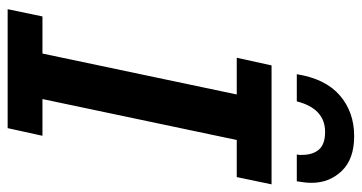

<svg xmlns="http://www.w3.org/2000/svg" viewBox="-242 -704 946 502"><g transform="rotate(90 231.0 -453.0)"><path d="M4 0 23 -91H120L227 -599H131L151 -690H462L443 -599H346L239 -91H335L315 0ZM458 -795Q458 -782 456.5 -773Q455 -764 454 -756H384Q385 -761 385 -763.5Q385 -766 385 -769Q385 -798 371 -814Q357 -830 325 -830Q264 -830 245 -756H174Q186 -831 229.5 -868.5Q273 -906 336 -906Q396 -906 427 -873.5Q458 -841 458 -795Z"/></g></svg>

Font: Radio Canada Medium
Style: Italic
Weight: 500
Italic angle: -12°
Designer: Charles Daoud, Etienne Aubert Bonn, Alexandre Saumier Demers, Jacques Le Bailly
Foundry: Radio-Canada
Version: Version 2.104; ttfautohint (v1.8.4.7-5d5b);gftools[0.9.28.de